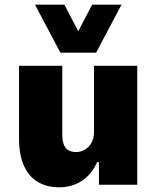

<svg xmlns="http://www.w3.org/2000/svg" viewBox="-20 -786 665 817"><path d="M231 11Q180 11 141.5 -11.5Q103 -34 82 -80.5Q61 -127 61 -197V-506H245V-213Q245 -188 251.5 -171Q258 -154 271.5 -146.5Q285 -139 303 -139Q325 -139 342.5 -150Q360 -161 370 -180Q380 -199 380 -222V-506H564V0H401V-96H393Q371 -45 329 -17Q287 11 231 11ZM237 -562 129 -766H254L313 -653L372 -766H497L389 -562Z"/></svg>

Font: Nunito Sans 7pt SemiCondensed Black
Style: Regular
Weight: 900
Width: 4
Designer: Vernon Adams
Foundry: Vernon Adams
Version: Version 3.101;gftools[0.9.27]